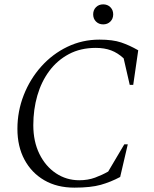

<svg xmlns="http://www.w3.org/2000/svg" viewBox="-20 -852 706 882"><path d="M322 10Q242 10 183.5 -24Q125 -58 92.5 -118.5Q60 -179 60 -260Q60 -341 89 -415Q118 -489 169.5 -546.5Q221 -604 289.5 -637Q358 -670 437 -670Q498 -670 536.5 -657Q575 -644 615 -621L592 -462H576L548 -584Q521 -609 490.5 -620.5Q460 -632 420 -632Q350 -632 296.5 -603.5Q243 -575 206.5 -526Q170 -477 151.5 -413Q133 -349 133 -277Q133 -202 161 -145Q189 -88 237 -56Q285 -24 344 -24Q384 -24 416.5 -36Q449 -48 477 -64L551 -189H567L532 -39Q489 -16 443 -3Q397 10 322 10ZM454 -740Q434 -740 421 -753Q408 -766 408 -786Q408 -806 421 -819Q434 -832 454 -832Q474 -832 487 -819Q500 -806 500 -786Q500 -766 487 -753Q474 -740 454 -740Z"/></svg>

Font: Spectral Light
Style: Italic
Weight: 300
Italic angle: -10°
Designer: Jean-Baptiste Levee
Foundry: Production Type
Version: Version 2.001